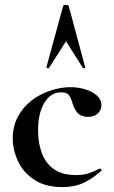

<svg xmlns="http://www.w3.org/2000/svg" viewBox="-20 -750 465 782"><path d="M234 12Q165 12 120 -17.5Q75 -47 53.5 -93Q32 -139 32 -186Q32 -236 53 -275Q74 -314 108.5 -340.5Q143 -367 185 -381Q227 -395 268 -395Q297 -395 326 -386.5Q355 -378 374 -361.5Q393 -345 393 -320Q393 -303 379 -288.5Q365 -274 338 -274Q313 -274 299 -287Q285 -300 277 -325Q270 -349 261.5 -361.5Q253 -374 229 -374Q186 -374 160.5 -331Q135 -288 135 -219Q135 -169 150 -127.5Q165 -86 199 -61.5Q233 -37 290 -37Q320 -37 340.5 -44Q361 -51 386 -63Q388 -65 391.5 -61Q395 -57 393 -55Q358 -23 321 -5.5Q284 12 234 12ZM327 -476Q329 -474 324 -472.5Q319 -471 317 -474L249 -582L180 -474Q179 -471 173.5 -472.5Q168 -474 169 -476L237 -725Q238 -730 248 -730Q258 -730 260 -725Z"/></svg>

Font: Cormorant Light
Style: Bold
Weight: 700
Version: Version 4.000